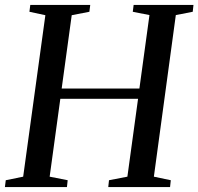

<svg xmlns="http://www.w3.org/2000/svg" viewBox="-30 -763 809 783"><path d="M-10 0 -6.5 -28 64.5 -42.5 155 -701 90 -715 93.5 -743H338L334.5 -715L262.5 -701L221.5 -402H538.5L579.5 -701.5L511.5 -715L515 -743H759L756 -715L687 -701.5L597.5 -42.5L666.5 -28L663.5 0H411.5L414.5 -28L489.5 -42.5L533 -360H216L172.5 -42.5L246 -28L243 0Z"/></svg>

Font: Merriweather 96pt
Style: Italic
Weight: 400
Italic angle: -7.8°
Version: Version 2.101